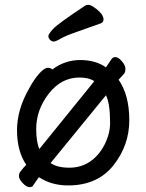

<svg xmlns="http://www.w3.org/2000/svg" viewBox="-20 -739 602 790"><path d="M433 -234Q433 -313 416 -347L188 -68Q216 -49 265 -49Q314 -49 351 -74.5Q388 -100 410.5 -144.5Q433 -189 433 -234ZM142 -126 368 -405Q346 -420 307 -420Q232 -420 180.5 -353.5Q129 -287 129 -208Q129 -155 142 -126ZM117 23Q114 31 101.5 31Q89 31 73.5 14.5Q58 -2 58 -14Q58 -26 64 -33Q76 -49 88 -61Q50 -117 50 -203Q50 -289 101 -377Q121 -414 142 -437Q163 -460 176.5 -460Q190 -460 195 -453Q247 -492 310 -492Q373 -492 416 -462L439 -496Q444 -504 455.5 -504Q467 -504 481.5 -487Q496 -470 496 -456.5Q496 -443 491.5 -437Q487 -431 479.5 -423.5Q472 -416 468 -411Q512 -348 512 -244.5Q512 -141 446.5 -58.5Q381 24 260 24Q192 24 140 -10ZM332 -717Q336 -719 344.5 -719Q353 -719 367 -709Q406 -682 406 -659Q406 -648 395 -643Q346 -625 298 -608.5Q250 -592 229.5 -580Q209 -568 201 -568Q193 -568 186 -575Q179 -582 179 -590.5Q179 -599 199 -620.5Q219 -642 332 -717Z"/></svg>

Font: LXGW WenKai Lite Medium
Style: Regular
Weight: 500
Designer: LXGW / Fontworks Inc.
Foundry: LXGW / Fontworks Inc.
Version: Version 1.511; March 25, 2025